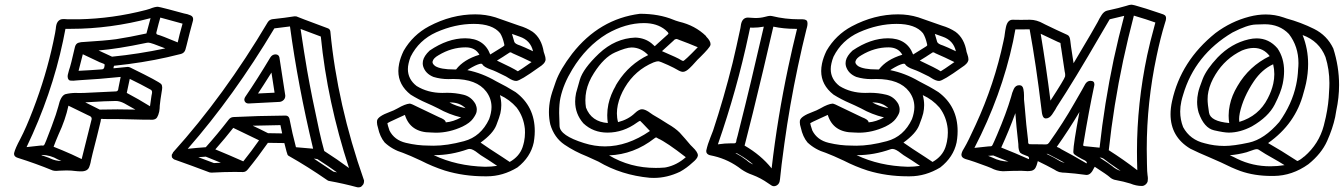

<svg xmlns="http://www.w3.org/2000/svg" viewBox="-20 -765 5704 815"><path d="M240.7 -81.5 225.1 -88.4Q193.8 -106.9 157.2 -107.4Q155.8 -107.4 155.8 -106.9Q155.8 -105.5 167 -102.5Q168.9 -102.1 169.4 -101.6Q192.4 -93.8 194.8 -91.8Q215.8 -82 240.7 -81.5ZM326.7 -89.8Q348.1 -174.3 369.1 -259.3V-261.7Q369.1 -270 356.9 -274.4L351.6 -276.9Q311 -296.9 270.5 -316.4Q257.8 -256.8 228.5 -194.3Q217.3 -168.5 207.5 -142.1L243.7 -127.4Q281.7 -111.8 326.7 -89.8ZM616.7 -314 623 -358.4 625 -368.2Q625.5 -371.1 625.5 -373.5Q625.5 -380.4 620.6 -383.8Q577.6 -407.7 530.8 -430.2L518.1 -370.6Q568.8 -343.8 616.7 -314ZM554.7 -299.8Q531.2 -313.5 507.8 -326.2Q488.3 -336.4 471.2 -336.4Q436 -336.4 341.8 -330.6Q372.6 -315.4 403.3 -299.8L479 -300.8ZM92.8 -140.6Q115.7 -143.6 155.3 -147.5Q158.2 -147.5 159.2 -147Q163.6 -147 166.7 -148.4Q169.9 -149.9 199.2 -228.5Q220.2 -284.7 227.5 -313Q237.3 -357.9 257.3 -365.2Q279.3 -370.6 302.7 -370.6Q308.6 -370.6 314 -370.1Q326.7 -370.1 338.4 -370.6Q373.5 -372.6 409.2 -374Q457.5 -376 472.2 -377Q480 -377.4 481.9 -385.7Q482.4 -388.2 482.7 -391.4Q482.9 -394.5 492.2 -438.5Q402.8 -429.2 314 -424.3Q295.9 -422.4 291 -422.4Q286.6 -422.4 279.1 -422.9Q271.5 -423.3 268.1 -433.1Q267.1 -436.5 267.1 -440.4Q267.1 -443.4 267.6 -446.8Q270 -456.5 272.9 -467.3Q280.3 -486.8 298.3 -566.4Q302.2 -580.1 313 -583.5Q323.7 -586.9 336.9 -586.9Q425.3 -592.3 472.7 -598.6Q530.3 -607.4 601.6 -623Q613.3 -668.5 619.1 -688Q448.2 -642.6 281.2 -642.6H257.8Q252.9 -616.7 247.6 -591.3Q199.2 -362.3 92.8 -140.6ZM313.5 -464.4Q363.8 -466.8 414.1 -470.7Q421.4 -472.2 422.9 -480.5Q423.3 -481.9 423.6 -484.4Q423.8 -486.8 424.3 -490.2V-490.7Q424.3 -493.7 404.3 -500.5Q400.4 -501.5 399.9 -502.4Q365.2 -518.1 331.5 -534.7Q322.8 -499.5 313.5 -464.4ZM455.6 -524.4Q568.4 -535.6 681.6 -559.6Q620.6 -584 610.4 -584Q604.5 -584 596.2 -582Q482.9 -558.1 398.4 -550.8ZM734.4 -585Q741.2 -616.7 754.9 -664.6Q708 -677.7 660.6 -690.4Q654.8 -671.4 643.6 -626.5V-624.5Q643.6 -619.1 649.9 -617.7Q663.1 -614.7 734.4 -585ZM324.7 -37.6Q311 -37.6 299.3 -39.1Q283.7 -41.5 262.2 -41.5Q243.7 -41.5 231.9 -40.5Q225.1 -39.6 218.8 -39.6Q210.4 -39.6 203.6 -41.5Q130.9 -71.3 56.2 -94.7Q39.6 -99.6 39.6 -111.8Q39.6 -113.8 40 -115.7Q44.4 -134.8 65.9 -174.8Q90.8 -222.2 120.1 -298.8Q175.8 -443.8 206.1 -586.4Q216.3 -634.8 216.8 -642.8Q217.3 -650.9 219.2 -659.2Q221.2 -667.5 225.6 -673.3Q232.9 -682.1 242.7 -683.6L252 -684.1Q261.7 -684.1 269 -683.1H314.5Q458 -686 599.6 -722.7L615.7 -727.5Q637.2 -736.3 649.9 -736.3Q653.8 -736.3 695.3 -725.6Q756.8 -708.5 760.7 -708Q775.9 -705.6 789.1 -699.7Q799.8 -694.8 799.8 -684.1Q799.8 -681.2 799.3 -678.2Q784.7 -625.5 772 -572.8L767.1 -554.7Q763.2 -540.5 748.5 -536.1Q718.3 -529.3 689.9 -522Q586.4 -498.5 463.9 -485.8Q463.4 -484.4 461.9 -478V-475.1Q516.6 -481 522 -481Q530.3 -481 544.4 -472.7Q653.3 -419.4 664.1 -408.2Q668.5 -402.8 668.5 -394Q668.5 -390.1 668 -386.2Q659.7 -335.9 658.2 -316.9Q658.2 -304.7 655.8 -291Q652.3 -275.4 646.7 -266.6Q641.1 -257.8 627.9 -256.8Q583 -256.8 538.1 -258.3Q496.1 -259.8 417.5 -259.8Q415 -260.7 413.1 -260.7Q408.7 -260.7 407.7 -256.3V-252L391.1 -184.1Q368.2 -95.2 366.2 -84L364.7 -75.7Q362.8 -66.9 358.9 -56.6Q352.1 -37.6 324.7 -37.6Z M1075.2 -368.2 1145.5 -371.6 1132.3 -457Q1095.2 -397.9 1075.2 -368.2ZM1035.2 -325.7Q1023.9 -325.7 1019 -334.5Q1017.1 -338.4 1017.1 -342.3Q1017.1 -344.2 1017.6 -345.7Q1018.6 -350.1 1021.5 -354.5Q1072.8 -429.7 1127.4 -521Q1135.7 -534.2 1149.9 -534.2Q1163.1 -533.7 1166 -521.5Q1178.7 -436.5 1190.9 -359.9V-357.4Q1190.9 -355 1190.4 -352.5Q1189.5 -347.2 1185.1 -341.8Q1177.2 -333.5 1167 -332.5Q1095.7 -329.1 1035.2 -325.7ZM888.2 -72.8 917.5 -74.2 853.5 -100.1 821.8 -97.7ZM1012.7 -80.1Q1047.9 -124 1079.6 -169.4Q1012.2 -202.6 970.2 -222.2Q936.5 -179.2 894 -130.9Q953.6 -106.4 1012.7 -80.1ZM1177.7 -198.7 1170.4 -233.9Q1078.6 -232.4 1052.7 -231.4Q1080.1 -218.8 1117.7 -199.7ZM776.9 -133.3Q811.5 -137.2 853.5 -140.1Q903.3 -195.8 951.2 -257.8Q958.5 -267.1 970.2 -268.1Q1072.3 -273.4 1191.9 -274.4Q1204.6 -274.4 1208.5 -261.7Q1220.7 -198.2 1236.3 -140.1Q1275.4 -137.2 1309.1 -133.8Q1244.6 -402.8 1210.9 -652.8Q1178.7 -648.4 1144.5 -644.5Q973.1 -357.4 776.9 -133.3ZM1410.6 -33.2 1371.6 -60.5 1327.1 -89.8 1312 -91.8Q1346.2 -69.8 1395 -36.6ZM1461.4 -51.8Q1369.1 -334 1341.8 -609.9L1255.9 -642.1Q1271 -540.5 1283.7 -466.3Q1303.2 -355.5 1335.4 -208.5Q1344.7 -166 1356.4 -124Q1412.6 -87.9 1461.4 -51.8ZM1501 30.3 1496.1 29.8Q1438.5 14.2 1376 2.9Q1372.1 2 1369.6 0Q1287.1 -57.1 1206.1 -103Q1205.6 -103.5 1204.3 -104Q1203.1 -104.5 1200.9 -107.4Q1198.7 -110.4 1187 -157.7Q1157.2 -158.7 1117.2 -158.7Q1074.7 -98.1 1033.2 -47.4Q1023.9 -34.7 1011.2 -34.7L976.1 -35.2Q933.1 -35.2 877.4 -32.2Q873 -32.2 869.6 -33.2Q794.9 -61.5 718.8 -88.4Q714.4 -91.3 710.9 -95.7Q710.4 -96.7 710 -96.7Q709 -99.6 709 -103.5Q709 -106 709.5 -108.9Q710.4 -109.4 712.2 -113Q713.9 -116.7 714.4 -117.4Q714.8 -118.2 715.3 -119.1Q931.6 -358.9 1116.7 -670.9Q1124 -682.1 1136.7 -683.6Q1191.9 -689.5 1230.5 -695.8L1238.3 -695.3Q1238.8 -694.3 1372.6 -644.5Q1380.9 -641.1 1382.3 -631.3Q1411.6 -322.3 1524.9 0L1525.4 0.5L1524.9 1Q1524.9 2 1525.4 2.4Q1525.4 5.9 1524.4 11.7Q1522.9 18.6 1516.6 23.9Q1512.2 30.3 1501 30.3Z M1916 -470.2Q1947.8 -512.2 2015.1 -532.7Q1997.6 -564 1956.5 -564Q1897 -564 1841.8 -530.8Q1819.3 -518.1 1816.4 -504.4Q1815.9 -502.9 1815.9 -501.5Q1815.9 -493.2 1827.6 -484.4Q1850.6 -470.2 1907.2 -470.2ZM2143.6 -77.6Q2184.6 -100.6 2198.2 -140.1Q2202.1 -151.9 2204.6 -163.6Q2208.5 -183.1 2208.5 -202.1Q2208.5 -210 2208 -217.8Q2202.6 -269.5 2172.9 -308.6Q2143.6 -342.3 2102.1 -361.3Q2107.9 -340.3 2107.9 -318.8Q2107.9 -301.8 2104 -284.2Q2100.6 -269 2086.7 -233.4Q2072.8 -197.8 2020 -159.7Q2053.2 -136.2 2112.8 -98.1Q2136.7 -82.5 2143.6 -77.6ZM2039.1 -57.1Q2064.5 -57.1 2090.3 -61Q2056.2 -84.5 2020.5 -106.4L2009.3 -114.7Q1986.8 -132.8 1973.6 -132.8Q1969.2 -132.8 1964.8 -131.3Q1894.5 -106.4 1824.2 -106.4H1821.3Q1917.5 -60.5 2039.1 -57.1ZM1820.3 -146.5Q1877.9 -146.5 1949.7 -165.8Q2021.5 -185.1 2056.2 -259.3Q2061 -272.5 2063.5 -284.7Q2066.4 -298.3 2066.4 -310.5Q2066.4 -346.7 2043.9 -376.5Q2003.4 -429.7 1904.8 -429.7L1883.3 -429.2Q1850.6 -429.2 1819.8 -438.5Q1785.2 -452.6 1775.9 -484.4Q1774.4 -490.7 1774.4 -496.6Q1774.4 -502 1775.4 -506.8Q1779.8 -527.8 1803.7 -550.3Q1880.4 -602.5 1954.6 -602.5Q2035.2 -602.5 2061 -533.7L2106 -561.5Q2120.1 -569.3 2121.1 -573.2Q2121.1 -575.2 2120.1 -578.6Q2113.8 -606.9 2103 -624Q2070.8 -663.6 1991.2 -663.6Q1911.6 -663.6 1831.5 -627.9Q1758.3 -594.7 1723.1 -524.4Q1717.3 -509.8 1714.4 -496.1Q1711.4 -483.4 1711.4 -471.7Q1711.4 -428.7 1748.5 -399.9Q1795.9 -370.6 1857.4 -370.6L1878.9 -371.1Q1913.1 -371.1 1946.8 -363Q1980.5 -355 1998.5 -323.2Q2003.9 -311.5 2003.9 -299.8Q2003.9 -294.9 2002.9 -290Q2000.5 -278.8 1987.5 -261Q1974.6 -243.2 1943.8 -228Q1887.7 -201.7 1830.6 -201.7Q1819.8 -201.7 1809.1 -202.6Q1721.7 -202.6 1698.7 -277.3L1668.9 -263.7Q1625 -243.7 1624.5 -242.2V-241.7Q1624.5 -236.8 1633.3 -210.9Q1653.8 -170.4 1702.6 -158.7Q1751.5 -147 1798.3 -147ZM1956.1 -305.7Q1931.2 -330.1 1892.1 -330.1H1887.7Q1915.5 -314.5 1956.1 -305.7ZM2178.2 -462.4 2197.3 -474.6Q2216.8 -487.8 2236.3 -501.5Q2198.2 -520.5 2156.2 -538.6Q2149.4 -543 2146.5 -543Q2144 -543 2141.6 -541Q2129.9 -533.2 2118.2 -525.9Q2118.2 -525.4 2117.7 -525.4L2089.4 -507.8Q2157.2 -476.1 2178.2 -462.4ZM2242.7 -547.4Q2231.9 -593.8 2186 -609.4L2153.3 -621.1Q2158.7 -604.5 2163.1 -587.4Q2166 -578.6 2188 -571.8Q2202.6 -566.4 2242.7 -547.4ZM2047.4 -16.6H2037.6Q1948.7 -16.6 1868.2 -41Q1815.4 -58.1 1767.1 -83Q1720.2 -105 1690.4 -116.2Q1645 -129.9 1612.8 -160.2Q1592.8 -184.1 1584.5 -222.7Q1580.1 -235.8 1580.1 -246.1Q1580.1 -250 1580.6 -253.4Q1584.5 -271.5 1634.8 -290Q1650.4 -295.4 1668 -305.2Q1699.7 -323.7 1719.2 -325.2Q1725.6 -325.2 1756.8 -309.1Q1811 -283.7 1844.7 -267.1Q1867.7 -258.3 1871.1 -249.5Q1872.1 -248 1872.1 -246.6V-245.6Q1903.3 -248 1937.5 -266.6Q1885.3 -279.3 1840.3 -304.7Q1812 -318.8 1792.5 -327.1Q1755.9 -342.8 1723.1 -363.3Q1670.9 -404.3 1670.9 -463.4Q1670.9 -478.5 1674.3 -495.1Q1679.7 -521 1693.4 -549.3Q1732.4 -616.7 1800.8 -653.3Q1896.5 -704.1 1997.1 -704.1Q2042 -704.1 2083 -691.4L2183.6 -656.2Q2215.3 -647 2241.2 -629.9Q2278.8 -602.1 2288.1 -544.4L2291.5 -534.2Q2295.9 -522 2295.9 -513.2Q2295.9 -510.7 2295.4 -508.3Q2292.5 -494.6 2267.6 -479Q2187.5 -421.4 2171.4 -421.4Q2157.7 -421.4 2138.2 -434.1L2127.9 -440.4Q2080.6 -464.4 2064 -469.7Q2033.2 -480.5 2027.3 -492.2Q2025.9 -494.6 2021.5 -494.6Q2017.6 -494.6 2007.6 -491Q1997.6 -487.3 1983.6 -479.5Q1969.7 -471.7 1963.9 -467.3Q2026.9 -454.6 2085.4 -420.4Q2131.3 -397.5 2168.5 -374Q2250 -313.5 2250 -208.5Q2250 -192.9 2248 -176.8Q2247.1 -168.5 2245.6 -160.2Q2232.4 -98.1 2176.3 -54.2Q2113.8 -16.6 2047.4 -16.6Z M2763.7 -52.2Q2781.7 -52.2 2800.3 -53.7L2807.1 -54.7Q2853 -64 2891.1 -97.7Q2809.6 -161.1 2773.4 -177.2Q2766.6 -181.6 2765.1 -181.6Q2762.7 -181.6 2757.8 -177.7Q2670.4 -109.4 2565.4 -105.5Q2654.3 -52.2 2763.7 -52.2ZM2560.1 -242.7Q2557.6 -259.3 2557.6 -275.9Q2557.6 -299.3 2562.5 -322.8Q2571.3 -363.3 2595.2 -403.8L2591.3 -398.4L2602.5 -416.5Q2650.9 -492.2 2731.4 -531.2Q2700.2 -563.5 2661.1 -563.5Q2638.2 -563.5 2590.8 -542.5Q2543.5 -521.5 2501 -454.6Q2476.6 -416.5 2468.8 -378.9Q2464.8 -359.4 2464.8 -339.8Q2464.8 -324.2 2467.3 -308.6Q2490.2 -248 2560.1 -242.7ZM2879.9 -506.3Q2885.7 -506.3 2941.9 -564.5Q2902.8 -581.1 2862.8 -595.7Q2859.4 -597.2 2856.4 -598.4Q2853.5 -599.6 2850.6 -599.6Q2843.8 -598.6 2839.8 -593.3Q2815.4 -570.3 2790 -547.9Q2860.8 -517.6 2869.6 -510.7Q2877 -506.3 2879.9 -506.3ZM2547.9 -143.6Q2643.6 -143.6 2738.8 -209Q2698.2 -252 2697.3 -252Q2694.3 -252 2684.6 -245.1Q2626 -202.1 2558.6 -202.1Q2498 -202.1 2456.1 -241.7Q2421.4 -281.7 2421.4 -334Q2421.4 -351.1 2425.3 -370.1Q2427.2 -378.9 2441.2 -426.3Q2455.1 -473.6 2522.5 -537.6Q2591.8 -602.5 2677.2 -605.5Q2717.3 -604 2745.6 -581.1Q2752.4 -575.2 2759.3 -568.8L2775.4 -583.5Q2810.5 -615.7 2814.9 -619.1Q2816.9 -621.1 2817.4 -622.1V-622.6Q2817.4 -627.4 2804.2 -638.2Q2769 -667 2713.4 -667Q2635.7 -667 2555.7 -621.1Q2468.3 -567.9 2409.2 -470.2Q2371.6 -408.7 2358.9 -349.6Q2353.5 -324.7 2353.5 -285.6Q2353.5 -270.5 2355.2 -230Q2356.9 -189.5 2459 -157.7Q2503.4 -143.6 2547.9 -143.6ZM2755.9 -9.8 2738.3 -10.3Q2617.7 -21.5 2520 -79.1Q2496.1 -90.3 2471.7 -101.1Q2419.4 -121.6 2376 -151.1Q2332.5 -180.7 2315.9 -236.8Q2310.1 -262.2 2310.1 -289.1Q2310.1 -316.9 2316.4 -346.2Q2320.8 -367.7 2339.4 -419.2Q2357.9 -470.7 2408.7 -537.1Q2523.9 -684.6 2696.3 -706.5Q2777.3 -706.5 2838.4 -681.2Q2846.2 -677.7 2862.8 -672.9Q2930.2 -657.2 2976.6 -612.3L2978 -609.4Q2996.1 -591.3 2996.1 -577.6Q2996.1 -575.7 2995.6 -573.7Q2993.2 -563 2951.7 -522Q2941.4 -512.7 2930.4 -500Q2919.4 -487.3 2907.7 -476.1Q2891.1 -460 2878.9 -460Q2869.6 -460 2854.5 -469.2Q2844.2 -475.6 2815.9 -488.8Q2780.8 -504.9 2773.9 -504.9Q2767.1 -504.9 2753.9 -500Q2675.8 -467.3 2632.3 -393.6Q2610.8 -357.4 2602.5 -319.8Q2598.6 -301.3 2598.6 -283.7Q2598.6 -264.2 2603.5 -246.6Q2647 -257.8 2674.8 -284.7Q2692.4 -301.3 2705.1 -301.3Q2719.7 -301.3 2742.2 -284.2L2751.5 -277.8Q2779.8 -261.7 2814.5 -239.3Q2846.2 -221.2 2865.2 -202.1Q2888.7 -176.3 2911.1 -149.4L2919.9 -140.6Q2942.4 -119.1 2942.4 -105.5Q2942.4 -104 2941.9 -102.5Q2939.5 -90.8 2918.9 -74.2Q2895 -51.8 2866.7 -36.1Q2811.5 -9.8 2755.9 -9.8Z M3027.3 -152.3Q3056.6 -156.7 3085 -156.7H3097.2Q3103.5 -156.7 3105 -163.6L3106.4 -172.4L3110.8 -188Q3115.7 -208 3120.6 -227.5Q3164.1 -398.9 3222.2 -651.9Q3198.7 -647.5 3176.3 -647.5L3164.1 -647.9L3158.2 -620.1Q3108.4 -385.3 3027.3 -152.3ZM3255.4 -50.3Q3280.3 -265.6 3326.2 -481.4Q3343.3 -562 3363.3 -642.6H3354.5Q3307.1 -642.6 3262.7 -651.9Q3220.7 -468.8 3175.8 -286.1Q3153.8 -197.3 3148.4 -177.7L3140.6 -147Q3210 -106.9 3255.4 -50.3ZM3107.4 -114.7 3101.6 -115.2Q3126.5 -102.1 3148.9 -85Q3162.1 -72.8 3177.2 -66.9Q3150.4 -89.8 3119.1 -107.9L3114.7 -110.4Q3112.3 -111.3 3110.8 -112.8L3108.9 -113.8ZM3265.1 25.4Q3260.3 25.4 3255.9 22.9L3241.2 13.2Q3209.5 -9.3 3173.3 -22.9Q3148.9 -31.2 3127.4 -45.9Q3074.2 -87.4 3010.3 -102.5L3003.4 -104Q2978 -107.4 2978 -123V-126Q2983.9 -153.3 2995.6 -181.6Q3001.5 -196.3 3006.8 -210.4Q3052.2 -347.2 3089.8 -498Q3106 -565.9 3123 -646Q3124 -653.8 3125.5 -662.1Q3131.3 -689.5 3153.8 -690.4Q3162.1 -690.4 3169.2 -689.5Q3176.3 -688.5 3186.5 -688.5Q3208.5 -688.5 3226.6 -693.4Q3242.2 -697.8 3249.5 -697.8Q3253.9 -697.8 3257.3 -696.8Q3312.5 -683.1 3372.1 -683.1H3387.2Q3406.2 -682.6 3407.2 -670.4Q3407.7 -668 3407.7 -665Q3407.7 -658.2 3405.8 -650.4L3402.8 -639.2Q3385.3 -569.8 3366.7 -481.9Q3332 -318.4 3309.6 -155.8Q3295.4 -53.7 3291 -4.9L3289.1 6.3Q3287.6 11.7 3283.7 16.6Q3275.4 25.4 3265.1 25.4Z M3710.9 -470.2Q3742.7 -512.2 3810.1 -532.7Q3792.5 -564 3751.5 -564Q3691.9 -564 3636.7 -530.8Q3614.3 -518.1 3611.3 -504.4Q3610.8 -502.9 3610.8 -501.5Q3610.8 -493.2 3622.6 -484.4Q3645.5 -470.2 3702.1 -470.2ZM3938.5 -77.6Q3979.5 -100.6 3993.2 -140.1Q3997.1 -151.9 3999.5 -163.6Q4003.4 -183.1 4003.4 -202.1Q4003.4 -210 4002.9 -217.8Q3997.6 -269.5 3967.8 -308.6Q3938.5 -342.3 3897 -361.3Q3902.8 -340.3 3902.8 -318.8Q3902.8 -301.8 3898.9 -284.2Q3895.5 -269 3881.6 -233.4Q3867.7 -197.8 3814.9 -159.7Q3848.1 -136.2 3907.7 -98.1Q3931.6 -82.5 3938.5 -77.6ZM3834 -57.1Q3859.4 -57.1 3885.3 -61Q3851.1 -84.5 3815.4 -106.4L3804.2 -114.7Q3781.7 -132.8 3768.6 -132.8Q3764.2 -132.8 3759.8 -131.3Q3689.5 -106.4 3619.1 -106.4H3616.2Q3712.4 -60.5 3834 -57.1ZM3615.2 -146.5Q3672.9 -146.5 3744.6 -165.8Q3816.4 -185.1 3851.1 -259.3Q3856 -272.5 3858.4 -284.7Q3861.3 -298.3 3861.3 -310.5Q3861.3 -346.7 3838.9 -376.5Q3798.3 -429.7 3699.7 -429.7L3678.2 -429.2Q3645.5 -429.2 3614.7 -438.5Q3580.1 -452.6 3570.8 -484.4Q3569.3 -490.7 3569.3 -496.6Q3569.3 -502 3570.3 -506.8Q3574.7 -527.8 3598.6 -550.3Q3675.3 -602.5 3749.5 -602.5Q3830.1 -602.5 3856 -533.7L3900.9 -561.5Q3915 -569.3 3916 -573.2Q3916 -575.2 3915 -578.6Q3908.7 -606.9 3897.9 -624Q3865.7 -663.6 3786.1 -663.6Q3706.5 -663.6 3626.5 -627.9Q3553.2 -594.7 3518.1 -524.4Q3512.2 -509.8 3509.3 -496.1Q3506.3 -483.4 3506.3 -471.7Q3506.3 -428.7 3543.5 -399.9Q3590.8 -370.6 3652.3 -370.6L3673.8 -371.1Q3708 -371.1 3741.7 -363Q3775.4 -355 3793.5 -323.2Q3798.8 -311.5 3798.8 -299.8Q3798.8 -294.9 3797.9 -290Q3795.4 -278.8 3782.5 -261Q3769.5 -243.2 3738.8 -228Q3682.6 -201.7 3625.5 -201.7Q3614.7 -201.7 3604 -202.6Q3516.6 -202.6 3493.7 -277.3L3463.9 -263.7Q3419.9 -243.7 3419.4 -242.2V-241.7Q3419.4 -236.8 3428.2 -210.9Q3448.7 -170.4 3497.6 -158.7Q3546.4 -147 3593.3 -147ZM3751 -305.7Q3726.1 -330.1 3687 -330.1H3682.6Q3710.4 -314.5 3751 -305.7ZM3973.1 -462.4 3992.2 -474.6Q4011.7 -487.8 4031.2 -501.5Q3993.2 -520.5 3951.2 -538.6Q3944.3 -543 3941.4 -543Q3939 -543 3936.5 -541Q3924.8 -533.2 3913.1 -525.9Q3913.1 -525.4 3912.6 -525.4L3884.3 -507.8Q3952.1 -476.1 3973.1 -462.4ZM4037.6 -547.4Q4026.9 -593.8 3981 -609.4L3948.2 -621.1Q3953.6 -604.5 3958 -587.4Q3960.9 -578.6 3982.9 -571.8Q3997.6 -566.4 4037.6 -547.4ZM3842.3 -16.6H3832.5Q3743.7 -16.6 3663.1 -41Q3610.4 -58.1 3562 -83Q3515.1 -105 3485.4 -116.2Q3439.9 -129.9 3407.7 -160.2Q3387.7 -184.1 3379.4 -222.7Q3375 -235.8 3375 -246.1Q3375 -250 3375.5 -253.4Q3379.4 -271.5 3429.7 -290Q3445.3 -295.4 3462.9 -305.2Q3494.6 -323.7 3514.2 -325.2Q3520.5 -325.2 3551.8 -309.1Q3606 -283.7 3639.6 -267.1Q3662.6 -258.3 3666 -249.5Q3667 -248 3667 -246.6V-245.6Q3698.2 -248 3732.4 -266.6Q3680.2 -279.3 3635.3 -304.7Q3606.9 -318.8 3587.4 -327.1Q3550.8 -342.8 3518.1 -363.3Q3465.8 -404.3 3465.8 -463.4Q3465.8 -478.5 3469.2 -495.1Q3474.6 -521 3488.3 -549.3Q3527.3 -616.7 3595.7 -653.3Q3691.4 -704.1 3792 -704.1Q3836.9 -704.1 3877.9 -691.4L3978.5 -656.2Q4010.3 -647 4036.1 -629.9Q4073.7 -602.1 4083 -544.4L4086.4 -534.2Q4090.8 -522 4090.8 -513.2Q4090.8 -510.7 4090.3 -508.3Q4087.4 -494.6 4062.5 -479Q3982.4 -421.4 3966.3 -421.4Q3952.6 -421.4 3933.1 -434.1L3922.9 -440.4Q3875.5 -464.4 3858.9 -469.7Q3828.1 -480.5 3822.3 -492.2Q3820.8 -494.6 3816.4 -494.6Q3812.5 -494.6 3802.5 -491Q3792.5 -487.3 3778.6 -479.5Q3764.6 -471.7 3758.8 -467.3Q3821.8 -454.6 3880.4 -420.4Q3926.3 -397.5 3963.4 -374Q4044.9 -313.5 4044.9 -208.5Q4044.9 -192.9 4043 -176.8Q4042 -168.5 4040.5 -160.2Q4027.3 -98.1 3971.2 -54.2Q3908.7 -16.6 3842.3 -16.6Z M4439 -337.9Q4498.5 -429.2 4501 -440.4Q4501.5 -443.8 4501.5 -447.3Q4501.5 -453.6 4499.5 -460.9L4484.4 -561Q4482.9 -566.9 4481.4 -582.5L4468.8 -587.9Q4432.6 -604.5 4397.5 -621.6Q4420.9 -481 4439 -337.9ZM4807.6 -42.5Q4806.2 -82 4806.2 -122.1Q4806.2 -325.2 4849.6 -530.8Q4862.3 -589.4 4878.4 -647L4884.3 -669.4Q4849.1 -682.1 4793 -698.7Q4768.1 -603.5 4747.6 -508.3Q4707 -317.4 4686.5 -127.4Q4749.5 -87.4 4807.6 -42.5ZM4736.8 -39.6Q4711.9 -57.6 4686.5 -74.7L4677.7 -81.5Q4662.6 -94.2 4654.3 -95.7L4647.5 -96.2Q4687 -71.3 4700.2 -60.5Q4717.3 -45.4 4736.8 -39.6ZM4116.2 -137.2Q4146 -140.6 4176.3 -143.6Q4186.5 -143.6 4189.5 -145Q4192.4 -146.5 4200.7 -166L4212.4 -192.9Q4252 -285.6 4272 -354Q4275.9 -371.6 4283.4 -387.5Q4291 -403.3 4306.6 -403.3Q4321.3 -403.3 4324.2 -386.2Q4326.7 -373 4326.7 -359.9V-342.8L4329.6 -313Q4335.9 -232.9 4344.2 -167V-161.1Q4344.7 -152.8 4351.6 -152.8H4353.5Q4397.9 -152.8 4403.1 -152.3Q4408.2 -151.9 4414.1 -151.9Q4416.5 -151.9 4422.4 -152.3Q4428.2 -152.8 4432.6 -158.7Q4493.2 -243.7 4540 -326.2Q4582.5 -399.4 4586.9 -408.7Q4595.7 -421.9 4608.4 -421.9Q4625.5 -421.9 4625.5 -407.2Q4625.5 -404.8 4625 -402.3Q4601.6 -292.5 4579.6 -159.2L4578.1 -151.4V-148.9Q4578.1 -147.9 4578.6 -146.5Q4579.1 -145 4585.4 -144.5L4647.5 -138.2Q4668 -325.7 4707.5 -513.2Q4727.5 -605.5 4752 -697.8Q4721.2 -689.9 4690.4 -683.1L4651.4 -616.7Q4541.5 -426.8 4465.3 -310.5L4459.5 -299.8Q4453.1 -289.1 4445.8 -278.8Q4434.1 -262.2 4419.4 -262.2Q4410.6 -262.2 4406.5 -272Q4402.3 -281.7 4400.4 -304.2Q4378.4 -488.3 4350.6 -640.6Q4330.6 -640.1 4310.1 -640.1H4290Q4285.6 -614.7 4280.3 -589.4Q4231 -358.9 4116.2 -137.2ZM4479 -134.8Q4536.6 -104.5 4592.3 -71.3L4593.3 -73.7V-74.7Q4593.3 -80.6 4578.1 -87.4Q4574.7 -88.9 4572.3 -90.3L4554.2 -100.6Q4540 -108.4 4537.1 -114.3Q4536.1 -115.7 4536.1 -122.1Q4536.1 -151.9 4562 -289.6Q4517.1 -213.9 4465.8 -141.6Q4467.3 -141.6 4476.1 -137.2L4485.4 -131.8Q4484.9 -131.8 4479 -134.8ZM4426.8 -111.8H4422.4Q4460.9 -92.8 4471.2 -85.9Q4484.9 -76.7 4499.5 -73.7Q4477.5 -86.4 4427.7 -111.8L4426.8 -111.3ZM4347.2 -89.4 4347.7 -90.8 4348.1 -93.3Q4348.1 -101.1 4337.9 -103.5Q4316.9 -110.8 4310.1 -117.2Q4302.7 -127.9 4302.7 -149.9V-152.8L4301.3 -166Q4294.4 -225.1 4290 -284.7Q4263.2 -210.9 4230 -138.7Q4289.6 -115.2 4347.2 -89.4ZM4260.7 -79.1 4196.3 -105 4174.3 -103.5 4193.4 -95.7Q4224.6 -80.1 4260.7 -79.1ZM4827.1 24.4Q4802.7 24.4 4778.3 14.2Q4752.4 5.9 4710.4 -2Q4698.7 -5.4 4689.9 -13.7Q4681.2 -22 4627 -57.1L4623.5 -51.3Q4610.4 -22.5 4592.8 -22.5H4590.3Q4540.5 -29.3 4504.4 -31.7Q4489.3 -31.7 4476.1 -34.7Q4464.8 -38.6 4454.1 -45.9Q4424.8 -62 4385.3 -81.1Q4384.3 -77.6 4383.3 -73.7Q4380.9 -63.5 4376 -53.7Q4371.1 -43.9 4359.9 -40.5Q4351.1 -38.6 4341.8 -38.6Q4335.4 -38.6 4328.6 -39.3Q4321.8 -40 4315.4 -40Q4276.4 -40 4237.3 -38.1Q4210.4 -39.1 4187 -51.8Q4177.7 -55.7 4169.9 -58.6Q4103.5 -83 4095 -85Q4086.4 -86.9 4078.6 -89.8Q4061 -95.7 4061 -107.9Q4061 -109.9 4061.5 -112.3Q4064 -124 4074.2 -139.2Q4088.9 -163.6 4121.6 -235.4Q4201.2 -408.2 4239.7 -590.8Q4244.6 -612.3 4245.1 -621.1Q4246.6 -633.8 4250 -649.9Q4256.8 -681.2 4278.3 -681.2L4314.5 -680.7L4351.6 -681.2Q4380.4 -681.2 4409.7 -664.6L4415.5 -661.6Q4464.4 -637.7 4511.2 -616.7L4511.7 -616.2Q4521.5 -612.3 4523.4 -590.3Q4523.4 -584 4535.2 -508.8L4537.1 -496.6Q4631.8 -655.8 4639.2 -671.1Q4646.5 -686.5 4656.2 -701.4Q4666 -716.3 4678.7 -719.7Q4734.4 -731.9 4759.3 -739.7Q4774.9 -745.1 4782.2 -745.1Q4786.1 -745.1 4797.9 -742.2L4845.7 -728Q4876.5 -718.3 4906.2 -708L4910.2 -706.5Q4918 -704.6 4923.8 -700.7Q4929.7 -696.8 4929.7 -687.5Q4929.7 -684.1 4928.7 -679.2Q4926.8 -671.4 4923.8 -663.1Q4906.2 -606 4889.6 -527.3Q4847.7 -330.1 4847.7 -132.8Q4847.7 -101.6 4848.6 -69.8Q4849.1 -33.2 4851.1 -21.5Q4852.5 -13.7 4852.5 -6.8Q4852.5 -1 4851.6 4.9Q4849.1 13.2 4842 18.8Q4835 24.4 4827.1 24.4Z M5197.8 -242.7Q5195.3 -258.3 5195.3 -274.4Q5195.3 -296.4 5200.2 -318.8Q5208.5 -359.4 5232.9 -399.9Q5282.2 -484.4 5369.6 -526.9Q5343.3 -561.5 5301.8 -561.5Q5278.8 -561.5 5252 -550.8Q5181.2 -517.1 5139.6 -449.2Q5116.7 -412.1 5109.4 -376.5Q5106 -361.8 5106 -343.8Q5106 -323.2 5112.1 -286.6Q5118.2 -250 5197.8 -242.7ZM5240.7 -247.6Q5323.2 -272.5 5361.3 -347.2Q5377.9 -378.9 5384.8 -410.2Q5389.2 -430.2 5389.2 -450.2Q5389.2 -471.2 5384.3 -492.2Q5336.9 -470.7 5302.7 -420.4Q5257.3 -353 5242.7 -285.6Q5239.7 -270.5 5239.7 -259.3Q5239.7 -252.9 5240.7 -247.6ZM5195.8 -202.1Q5175.8 -202.1 5133.3 -211.9Q5090.8 -221.7 5067.9 -287.1Q5061.5 -309.1 5061.5 -332.5Q5061.5 -351.6 5065.9 -371.6Q5069.3 -389.2 5085.2 -429.9Q5101.1 -470.7 5148.4 -521Q5206.5 -581.1 5280.8 -598.1Q5298.3 -602.1 5314 -602.1Q5366.7 -602.1 5402.8 -559.6Q5430.7 -518.6 5430.7 -463.4Q5430.7 -438 5424.8 -409.2Q5417.5 -373.5 5390.9 -321.3Q5364.3 -269 5293.9 -228.5Q5243.7 -202.1 5195.8 -202.1ZM5177.2 -145.5Q5216.8 -145.5 5281.7 -159.7Q5346.7 -173.8 5410.2 -247.1Q5464.4 -322.8 5481.9 -405.3Q5488.8 -437.5 5490.2 -470.7Q5491.7 -484.4 5491.7 -497.1Q5491.7 -567.9 5451.2 -620.6Q5411.6 -662.1 5348.6 -662.1Q5345.2 -662.1 5309.8 -660.9Q5274.4 -659.7 5211.4 -627Q5051.8 -532.2 5002 -362.3Q4997.6 -348.6 4994.6 -335Q4989.7 -312.5 4989.7 -291.5Q4989.7 -257.3 5002 -225.6Q5031.2 -171.4 5094.2 -156.7Q5134.3 -145.5 5177.2 -145.5ZM5372.6 -59.1Q5401.9 -59.1 5432.6 -64Q5407.7 -79.6 5382.3 -93.8Q5351.1 -110.8 5322.3 -129.9Q5318.8 -131.8 5314.5 -131.8Q5307.1 -131.8 5285.2 -123.5Q5276.9 -120.1 5271.5 -118.7Q5235.4 -108.9 5200.2 -106Q5216.3 -99.1 5231.9 -90.8Q5296.9 -59.1 5372.6 -59.1ZM5486.8 -81.5Q5497.1 -84.5 5514.6 -99.6L5517.1 -101.1Q5578.6 -154.3 5599.1 -231.4Q5604 -250 5607.9 -268.1Q5620.1 -325.2 5621.6 -376.5Q5623 -395 5623 -412.6Q5623 -470.2 5606.4 -522.9Q5579.6 -590.8 5509.3 -616.2Q5532.7 -557.6 5532.7 -493.2Q5532.7 -453.6 5523.9 -411.6Q5519.5 -391.6 5513.2 -370.6Q5479.5 -239.7 5362.8 -157.7Q5415.5 -127.9 5486.8 -81.5ZM5387.2 -18.1H5377.4Q5304.7 -18.1 5245.1 -39.1Q5211.4 -51.3 5162.6 -75.7Q5136.2 -87.9 5109.4 -99.1Q5070.3 -115.2 5032.7 -133.8Q4948.7 -184.1 4948.7 -280.3Q4948.7 -306.2 4955.1 -335.4Q4992.2 -506.3 5139.2 -624.5Q5205.6 -674.3 5283.2 -694.3Q5319.3 -703.6 5352.5 -703.6Q5392.1 -703.6 5428.7 -690.9L5441.4 -686.5Q5502.4 -669.9 5557.9 -642.3Q5613.3 -614.7 5639.6 -559.1Q5664.1 -482.4 5664.1 -404.3Q5664.1 -350.6 5652.3 -295.9Q5650.4 -282.2 5647.5 -268.1Q5637.2 -219.7 5613.3 -166.3Q5589.4 -112.8 5533.7 -67.9Q5465.3 -19 5387.2 -18.1Z"/></svg>

Font: Third Street
Style: Regular
Weight: 400
Designer: GGBotNet
Foundry: GGBotNet
Version: 0.90